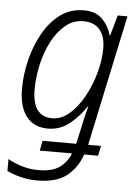

<svg xmlns="http://www.w3.org/2000/svg" viewBox="-55 -583 597 865"><g transform="rotate(5 243.5 -151.0)"><path d="M147 240Q104 240 68.5 230.5Q33 221 9 209V155Q32 169 69.5 181Q107 193 147 193Q210 193 243 169Q276 145 292 105H146L155 60H307L323 -13Q327 -33 333.5 -61Q340 -89 347 -113H345Q314 -66 271.5 -31.5Q229 3 173 3Q110 3 76 -41Q42 -85 42 -166Q42 -230 58 -295.5Q74 -361 105 -417Q136 -473 182 -507.5Q228 -542 290 -542Q344 -542 374 -511Q404 -480 414 -440H417L443 -532H487L361 60H419L410 105H347Q325 168 278 204Q231 240 147 240ZM189 -45Q230 -45 266.5 -76.5Q303 -108 331 -159Q359 -210 375 -268Q391 -326 391 -379Q391 -433 365.5 -463Q340 -493 292 -493Q246 -493 210 -463Q174 -433 149 -384.5Q124 -336 111.5 -279Q99 -222 99 -168Q99 -45 189 -45Z"/></g></svg>

Font: Noto Sans SemiCondensed Light
Style: Italic
Weight: 300
Width: 4
Italic angle: -12°
Designer: Monotype Design Team
Foundry: Monotype Imaging Inc.
Version: Version 2.013; ttfautohint (v1.8.4.7-5d5b)